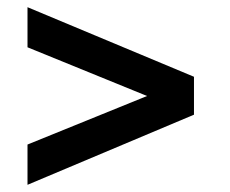

<svg xmlns="http://www.w3.org/2000/svg" viewBox="-20 -542 640 534"><path d="M56.5 -140 389 -275 56.5 -410.5V-522L519.5 -328.5V-223L56.5 -28Z"/></svg>

Font: JuliaMono Medium
Style: Regular
Weight: 500
Monospace: yes
Designer: cormullion
Foundry: corm
Version: Version 0.054; ttfautohint (v1.8.4)